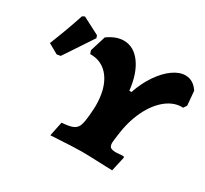

<svg xmlns="http://www.w3.org/2000/svg" viewBox="-136 -861 1144 1070"><g transform="rotate(30 435.5 -326.0)"><path d="M871 -515 857 -494Q801 -497 750 -457Q699 -417 664 -344Q629 -271 618 -178V-179L614 -149Q612 -133 612 -127Q612 -106 622 -98.5Q632 -91 657 -91Q669 -91 705 -94L710 -88L689 6L652 5Q530 0 492 0Q441 0 293 9L312 -83Q356 -86 377.5 -94Q399 -102 409 -119Q419 -136 423 -171L426 -196Q430 -240 430 -259Q430 -369 384.5 -432Q339 -495 259 -494L252 -515L283 -615Q336 -653 385 -653Q450 -653 494.5 -591.5Q539 -530 550 -426H564Q587 -494 623 -546.5Q659 -599 700 -628Q741 -657 779 -657Q830 -657 863 -607ZM122 -403 98 -399 34 -435Q79 -546 114 -653L129 -661L239 -604L245 -588Z"/></g></svg>

Font: Alegreya Black
Style: Italic
Weight: 900
Italic angle: -7°
Designer: Juan Pablo del Peral
Foundry: Huerta Tipografica
Version: Version 2.007; ttfautohint (v1.6)